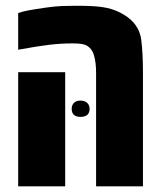

<svg xmlns="http://www.w3.org/2000/svg" viewBox="-20 -660 568 680"><path d="M320.3 0V-402.3Q320.3 -439.9 312.5 -465.1Q304.7 -490.2 284.2 -500Q271 -506.3 236.8 -506.3Q196.8 -506.3 155.3 -501.5Q113.8 -496.6 44.4 -483.9V-613.8Q58.1 -619.1 82.3 -623.5Q106.4 -627.9 140.6 -632.8Q173.8 -637.7 200 -638.7Q226.1 -639.6 251 -639.6Q313.5 -639.6 345 -634.5Q376.5 -629.4 399.4 -618.2Q421.4 -607.9 436.5 -595.7Q474.1 -565.4 480.2 -519.3Q486.3 -473.1 486.3 -401.9V0ZM44.4 0V-404.3H210.9V0ZM265.1 -246.1Q233.9 -246.1 233.9 -274.9Q233.9 -287.6 242.2 -295.9Q250 -303.7 265.1 -303.7Q279.8 -303.7 288.6 -295.7Q297.4 -287.6 297.4 -274.9Q297.4 -246.1 265.1 -246.1Z"/></svg>

Font: Open Sans Condensed ExtraBold
Style: Regular
Weight: 800
Width: 3
Designer: Monotype Design Team
Foundry: Monotype Imaging Inc.
Version: Version 3.000; ttfautohint (v1.8.4)